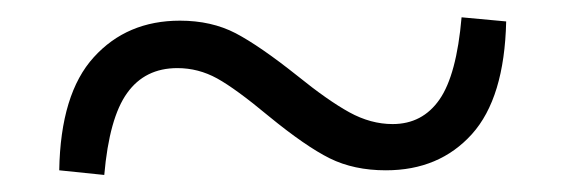

<svg xmlns="http://www.w3.org/2000/svg" viewBox="-20 -502 655 223"><path d="M325.2 -414.1Q360.8 -385.3 385.7 -371.6Q410.6 -357.9 436 -357.9Q470.7 -357.9 490.5 -386.5Q510.3 -415 516.1 -481.9L567.9 -477.1Q565.9 -388.2 528.1 -346.2Q490.2 -304.2 428.2 -304.2Q391.1 -304.2 363 -318.1Q335 -332 292 -367.2Q253.9 -398.9 232.2 -410.9Q210.4 -422.9 186 -422.9Q148.4 -422.9 127.7 -394Q106.9 -365.2 101.1 -298.8L48.8 -304.2Q50.3 -393.1 88.9 -435.5Q127.4 -478 189 -478Q225.6 -478 253.7 -463.4Q281.7 -448.7 325.2 -414.1Z"/></svg>

Font: Noto Serif JP Black
Style: Regular
Weight: 900
Designer: Ryoko NISHIZUKA  (kana & ideographs); Frank Grießhammer (Latin, Greek & Cyrillic); Wenlong ZHANG  (bopomofo); Sandoll Co
Foundry: Adobe Systems Incorporated
Version: Version 1.001;PS 1.001;hotconv 16.6.54;makeotf.lib2.5.65590